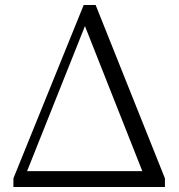

<svg xmlns="http://www.w3.org/2000/svg" viewBox="-20 -753 720 773"><path d="M89 -64 322 -648 553 -64ZM365 -733H317L34 -35V0H644V-35Z"/></svg>

Font: Noto Serif CJK JP Light
Style: Regular
Weight: 300
Designer: Ryoko NISHIZUKA 西塚涼子 (kana & ideographs); Frank Grießhammer (Latin, Greek & Cyrillic); Wenlong ZHANG 张文龙 (bopomofo); San
Foundry: Adobe Systems Incorporated
Version: Version 1.001;PS 1.001;hotconv 16.6.54;makeotf.lib2.5.65590